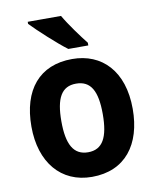

<svg xmlns="http://www.w3.org/2000/svg" viewBox="-86 -833 741 909"><g transform="rotate(-10 284.5 -378.0)"><path d="M270 -766H110V-756C144 -720 231 -640 277 -606H373V-619C345 -654 295 -722 270 -766ZM528 -274C528 -456 429 -556 286 -556C128 -556 41 -450 41 -274C41 -102 134 10 283 10C443 10 528 -103 528 -274ZM185 -274C185 -385 214 -438 284 -438C355 -438 384 -385 384 -274C384 -163 355 -108 285 -108C215 -108 185 -163 185 -274Z"/></g></svg>

Font: Noto Sans Malayalam SemiCondensed
Style: Bold
Weight: 700
Width: 4
Designer: Jelle Bosma - Monotype Design Team
Foundry: Monotype Imaging Inc.
Version: Version 2.104